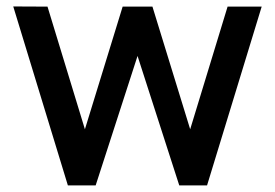

<svg xmlns="http://www.w3.org/2000/svg" viewBox="-20 -560 830 580"><path d="M269 0H185L20 -540.5L123.5 -540L236.5 -169.5L350.5 -540H440.5L554.5 -169.5L667.5 -540H770.5L605.5 0H521.5L395.5 -391Z"/></svg>

Font: Hauora SemiBold
Style: Regular
Weight: 600
Designer: Wayne Shih
Foundry: WCYS
Version: Version 1.001